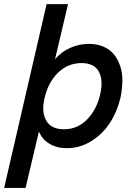

<svg xmlns="http://www.w3.org/2000/svg" viewBox="-47 -710 644 932"><path d="M-26.9 202.1 179.2 -689.9H283.2L220.2 -422.9Q252.4 -460 295.7 -478.5Q338.9 -497.1 384.3 -497.1Q424.3 -497.1 455.6 -483.4Q486.8 -469.7 506.3 -445.6Q525.9 -421.4 536.9 -388.2Q547.9 -355 547.1 -316.2Q546.4 -277.3 537.6 -234.4Q521.5 -167.5 486.1 -113Q450.7 -58.6 395.8 -24.7Q340.8 9.3 276.9 9.3Q229 9.3 193.4 -12Q157.7 -33.2 142.1 -71.8L77.1 202.1ZM263.7 -82.5Q329.6 -82.5 376.2 -130.6Q422.9 -178.7 439.5 -252.9Q455.1 -320.3 432.9 -362.1Q410.6 -403.8 349.1 -403.8Q282.2 -403.8 234.4 -356.7Q186.5 -309.6 169.4 -234.4Q153.3 -167.5 177.2 -125Q201.2 -82.5 263.7 -82.5Z"/></svg>

Font: HK Grotesk SmBold Legacy Italic
Style: Regular
Weight: 600
Italic angle: -13°
Designer: Alfredo Marco Pradil
Foundry: Hanken Design Co.
Version: Version 2.022;PS 002.022;hotconv 1.0.88;makeotf.lib2.5.64775